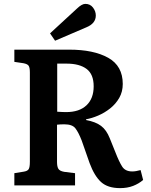

<svg xmlns="http://www.w3.org/2000/svg" viewBox="-20 -956 777 990"><path d="M599 14Q536 14 501.5 -17Q467 -48 442 -115L401 -232Q385 -273 369 -294Q353 -315 312 -315Q290 -315 274 -313V-121Q274 -97 281 -85.5Q288 -74 311 -70L367 -63V0H54V-63L103 -71Q122 -74 128 -84Q134 -94 134 -122V-582Q134 -607 128 -616.5Q122 -626 101 -630L54 -637V-700H337Q463 -700 538 -658Q613 -616 613 -523Q613 -483 595 -451.5Q577 -420 548 -397Q519 -374 486 -360Q453 -346 424 -341V-337Q473 -328 501 -307Q529 -286 546 -243L575 -171Q594 -122 610 -97Q626 -72 662 -72Q680 -72 705 -79L718 -28Q696 -9 666.5 2.5Q637 14 599 14ZM321 -378Q389 -378 426 -413Q463 -448 463 -511Q463 -573 426.5 -600.5Q390 -628 323 -628H275V-380Q290 -379 301 -378.5Q312 -378 321 -378ZM264 -746 238 -784 377 -912Q402 -936 420 -936Q445 -936 459.5 -917Q474 -898 474 -876Q474 -835 425 -815Z"/></svg>

Font: Literata 12pt SemiBold
Style: Regular
Weight: 600
Designer: Latin by Veronika Burian and Jose Scaglione. Greek by Irene Vlachou. Cyrillic by Vera Evstafieva.
Foundry: TypeTogether
Version: Version 3.002